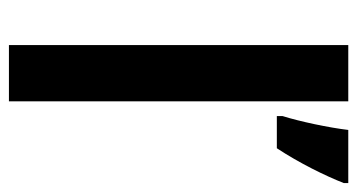

<svg xmlns="http://www.w3.org/2000/svg" viewBox="-205 -646 800 430"><g transform="rotate(90 195.0 -431.0)"><path d="M207 -51V-811H81V-51ZM390 -801V-811H271C266 -768 252 -702 240 -664V-651H312C345 -701 374 -760 390 -801Z"/></g></svg>

Font: Noto Sans Tamil UI SemiBold
Style: Regular
Weight: 600
Designer: Jelle Bosma - Monotype Design Team
Foundry: Monotype Imaging Inc.
Version: Version 2.004